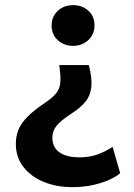

<svg xmlns="http://www.w3.org/2000/svg" viewBox="-20 -538 536 770"><path d="M271 212.5Q206 212.5 154.8 191.2Q103.5 170 73.5 131Q43.5 92 43.5 39Q43.5 8 54.5 -18.5Q65.5 -45 91.2 -70.8Q117 -96.5 161 -126Q191.5 -146.5 205.8 -164.8Q220 -183 222 -208.8Q224 -234.5 217.5 -277H336.5Q350 -223 346.2 -188.8Q342.5 -154.5 323.2 -130.8Q304 -107 270 -85Q223.5 -54.5 206.8 -33.5Q190 -12.5 190 13.5Q190 53 218.5 73Q247 93 299.5 93Q339 93 370.8 81.5Q402.5 70 431.5 51L462 156.5Q447.5 169.5 419.2 182.5Q391 195.5 353 204Q315 212.5 271 212.5ZM273 -354Q238 -354 212.5 -376.2Q187 -398.5 187 -436Q187 -461 198.8 -479.2Q210.5 -497.5 230 -507.5Q249.5 -517.5 273 -517.5Q308.5 -517.5 333.8 -495.5Q359 -473.5 359 -436Q359 -411 347.2 -392.8Q335.5 -374.5 316 -364.2Q296.5 -354 273 -354Z"/></svg>

Font: Geologica Thin Roman Medium
Style: Regular
Weight: 500
Version: Version 1.010;gftools[0.9.28]